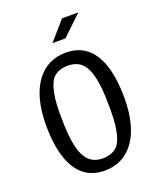

<svg xmlns="http://www.w3.org/2000/svg" viewBox="-169 -1043 959 1156"><g transform="rotate(-20 310.0 -465.0)"><path d="M301.5 9.5C455 9.5 560 -117 560 -360.5C560 -542 516 -739 319.5 -739C166 -739 60 -612.5 60 -369C60 -187.5 105.5 9.5 301.5 9.5ZM314 -64C190 -64 162 -184.5 162 -407.5C162 -556 193.5 -609.5 212 -628C230.5 -646 260.5 -661 305.5 -661C429 -661 457 -546 457 -322.5C457 -167.5 425.5 -116 407.5 -97.5C389 -79.5 359 -64 314 -64ZM266 -820 370.5 -940.5H475L349 -820Z"/></g></svg>

Font: Monaspace Argon
Style: Regular
Weight: 400
Designer: Riley Cran & the Lettermatic Team
Foundry: Lettermatic
Version: Version 1.200 (Monaspace Argon)